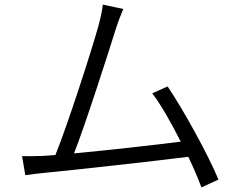

<svg xmlns="http://www.w3.org/2000/svg" viewBox="-20 -783 1040 835"><path d="M930 -2C889 -103 778 -305 709 -407L642 -377C680 -328 725 -248 766 -167C656 -153 454 -130 302 -116C352 -243 454 -562 483 -655C496 -697 507 -720 516 -744L427 -763C424 -737 420 -715 408 -670C381 -572 275 -242 221 -109C200 -107 182 -106 166 -105C138 -104 105 -103 76 -104L90 -21C118 -25 146 -29 171 -31C306 -44 647 -82 799 -101C823 -51 843 -3 856 32Z"/></svg>

Font: Genne Gothic Normal
Style: Regular
Weight: 350
Designer: Ryoko NISHIZUKA (kana & ideographs); Paul D. Hunt (Latin, Greek & Cyrillic); Wenlong ZHANG (bopomofo); Sandoll Communica
Foundry: Adobe Systems Incorporated
Version: Version 1.004;PS 1.004;hotconv 16.6.51;makeotf.lib2.5.65220